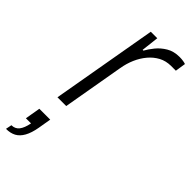

<svg xmlns="http://www.w3.org/2000/svg" viewBox="-300 -581 899 899"><g transform="rotate(45 149.0 -131.5)"><path d="M26 0 118 -526H161L151 -439H156Q167 -459 185.5 -482Q204 -505 231.5 -521.5Q259 -538 297 -538Q311 -538 322.5 -536Q334 -534 338 -532L330 -480H299Q265 -480 238 -465.5Q211 -451 190.5 -426.5Q170 -402 156.5 -371Q143 -340 137 -304L84 0ZM-40 275 -34 245Q-10 245 4 227.5Q18 210 25 174H-9L4 98H76L65 163Q58 203 44 228Q30 253 9.5 264Q-11 275 -40 275Z"/></g></svg>

Font: Archivo SemiBold ExtraLight
Style: Italic
Weight: 250
Italic angle: -10°
Version: Version 2.001